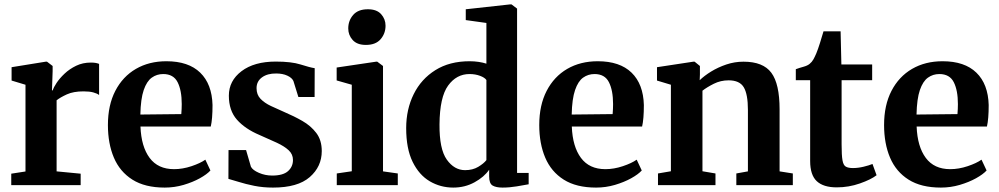

<svg xmlns="http://www.w3.org/2000/svg" viewBox="-20 -839 4528 870"><path d="M31 0V-52L95.5 -62V-455L32.5 -474V-534.5L187 -559.5H193L218.5 -540V-517L215.5 -429L218.5 -429.5Q222.5 -442 236.2 -463Q250 -484 272.5 -505.2Q295 -526.5 325 -541Q355 -555.5 391.5 -555.5Q405 -555.5 414 -553.8Q423 -552 429 -549.5V-408.5Q420 -415.5 403 -420.2Q386 -425 358.5 -425Q313 -425 283.2 -411.5Q253.5 -398 236.5 -384.5V-62.5L345.5 -52V0Z M726.5 11Q637 11 580 -25Q523 -61 496 -124.8Q469 -188.5 469 -272.5Q469 -362.5 502.5 -427.2Q536 -492 595.8 -526.8Q655.5 -561.5 734 -561.5Q834 -561.5 887.2 -509.8Q940.5 -458 943 -363Q943 -299.5 935 -265.5H616.5Q620 -174.5 658 -123.5Q696 -72.5 768.5 -72.5Q807.5 -72.5 847.8 -86Q888 -99.5 910.5 -115.5L933.5 -66.5Q917.5 -49 885.5 -31.2Q853.5 -13.5 812 -1.2Q770.5 11 726.5 11ZM616 -320 801.5 -322Q802.5 -332.5 803 -345.5Q803.5 -358.5 803.5 -367.5Q803.5 -429.5 784.8 -466.5Q766 -503.5 719.5 -503.5Q690.5 -503.5 667.8 -487.2Q645 -471 631.2 -431Q617.5 -391 616 -320Z M1095 -159 1117 -83.5Q1125 -68 1153.2 -55.8Q1181.5 -43.5 1213.5 -43.5Q1262.5 -43.5 1285 -63.5Q1307.5 -83.5 1307.5 -114Q1307.5 -140 1288.2 -158Q1269 -176 1234.8 -192Q1200.5 -208 1155.5 -227.5Q1090.5 -255 1053.8 -296.5Q1017 -338 1017 -405.5Q1017 -473 1074.5 -516.5Q1132 -560 1229.5 -560Q1300.5 -560 1342 -546.8Q1383.5 -533.5 1406 -530L1405.5 -399.5H1332L1309.5 -472Q1303 -486.5 1282 -496.2Q1261 -506 1231.5 -506Q1192 -506.5 1167.2 -488.5Q1142.5 -470.5 1142.5 -439.5Q1142.5 -410 1160.5 -391.2Q1178.5 -372.5 1207.5 -358.8Q1236.5 -345 1269 -331Q1311.5 -313 1350 -291Q1388.5 -269 1413.2 -236.5Q1438 -204 1438 -154.5Q1438 -84 1383.5 -36.5Q1329 11 1217 11Q1171.5 11 1132 3Q1092.5 -5 1062.5 -14.5Q1032.5 -24 1015 -28.5L1015.5 -159Z M1574 -63V-455L1505.5 -474.5V-533L1684 -559.5H1689.5L1715.5 -540V-62.5L1782.5 -53V0H1506V-53ZM1637.5 -635.5Q1598 -635.5 1578 -657.8Q1558 -680 1558 -710Q1558 -745.5 1580.2 -771.2Q1602.5 -797 1646.5 -797H1647.5Q1687 -797 1707 -774.8Q1727 -752.5 1727 -722.5Q1727 -687.5 1704.8 -661.5Q1682.5 -635.5 1638.5 -635.5Z M2034 11Q1976 11 1927.5 -17.5Q1879 -46 1849.8 -105.5Q1820.5 -165 1820.5 -258.5Q1820.5 -343.5 1854.5 -412.2Q1888.5 -481 1952.8 -521.2Q2017 -561.5 2108 -561.5Q2129.5 -561.5 2149.2 -558.5Q2169 -555.5 2184 -550.5V-735L2090.5 -748V-797L2290.5 -819H2298L2323 -800V-55.5H2375.5V-4Q2354.5 0 2321.5 5.5Q2288.5 11 2257 11Q2228 11 2212.2 1.8Q2196.5 -7.5 2196.5 -39.5V-70Q2174 -37 2130.2 -13Q2086.5 11 2034 11ZM2087.5 -68Q2122 -68 2147 -83Q2172 -98 2184 -113.5V-476.5Q2176.5 -487.5 2155 -495.5Q2133.5 -503.5 2107.5 -503.5Q2048.5 -503.5 2010.5 -451.2Q1972.5 -399 1971.5 -275.5Q1970.5 -163.5 2004.5 -115.8Q2038.5 -68 2087.5 -68Z M2681 11Q2591.5 11 2534.5 -25Q2477.5 -61 2450.5 -124.8Q2423.5 -188.5 2423.5 -272.5Q2423.5 -362.5 2457 -427.2Q2490.5 -492 2550.2 -526.8Q2610 -561.5 2688.5 -561.5Q2788.5 -561.5 2841.8 -509.8Q2895 -458 2897.5 -363Q2897.5 -299.5 2889.5 -265.5H2571Q2574.5 -174.5 2612.5 -123.5Q2650.5 -72.5 2723 -72.5Q2762 -72.5 2802.2 -86Q2842.5 -99.5 2865 -115.5L2888 -66.5Q2872 -49 2840 -31.2Q2808 -13.5 2766.5 -1.2Q2725 11 2681 11ZM2570.5 -320 2756 -322Q2757 -332.5 2757.5 -345.5Q2758 -358.5 2758 -367.5Q2758 -429.5 2739.2 -466.5Q2720.5 -503.5 2674 -503.5Q2645 -503.5 2622.2 -487.2Q2599.5 -471 2585.8 -431Q2572 -391 2570.5 -320Z M3020 -63V-455L2957 -474V-534.5L3121.5 -559.5H3127.5L3151.5 -540V-501.5L3150.5 -475.5Q3171 -495.5 3202.2 -514.8Q3233.5 -534 3271.2 -546.8Q3309 -559.5 3349 -559.5Q3438 -559.5 3475.2 -509.2Q3512.5 -459 3512.5 -343.5V-62.5L3572.5 -53V0H3316.5V-53L3369 -62.5V-341Q3369 -412 3350.2 -443.5Q3331.5 -475 3281.5 -475Q3245.5 -475 3214.5 -459.5Q3183.5 -444 3163 -428V-63L3222 -53V0H2961.5V-53Z M3771.5 10Q3711 10 3681 -18Q3651 -46 3651 -109.5V-475.5H3586V-525.5Q3602.5 -531.5 3620.8 -536.5Q3639 -541.5 3648.5 -549.5Q3659 -558 3665.5 -569.5Q3672 -581 3679 -597.5Q3686.5 -615.5 3695.8 -645.2Q3705 -675 3711.5 -697H3789L3792.5 -547H3932V-475.5H3793.5V-185Q3793.5 -135.5 3797.5 -112.8Q3801.5 -90 3812.8 -83.8Q3824 -77.5 3845 -77.5Q3868 -77.5 3893 -83.5Q3918 -89.5 3933.5 -96L3952 -45Q3927 -25.5 3876.5 -7.8Q3826 10 3771.5 10Z M4243.5 11Q4154 11 4097 -25Q4040 -61 4013 -124.8Q3986 -188.5 3986 -272.5Q3986 -362.5 4019.5 -427.2Q4053 -492 4112.8 -526.8Q4172.5 -561.5 4251 -561.5Q4351 -561.5 4404.2 -509.8Q4457.5 -458 4460 -363Q4460 -299.5 4452 -265.5H4133.5Q4137 -174.5 4175 -123.5Q4213 -72.5 4285.5 -72.5Q4324.5 -72.5 4364.8 -86Q4405 -99.5 4427.5 -115.5L4450.5 -66.5Q4434.5 -49 4402.5 -31.2Q4370.5 -13.5 4329 -1.2Q4287.5 11 4243.5 11ZM4133 -320 4318.5 -322Q4319.5 -332.5 4320 -345.5Q4320.5 -358.5 4320.5 -367.5Q4320.5 -429.5 4301.8 -466.5Q4283 -503.5 4236.5 -503.5Q4207.5 -503.5 4184.8 -487.2Q4162 -471 4148.2 -431Q4134.5 -391 4133 -320Z"/></svg>

Font: Merriweather Text Regular
Style: Bold
Weight: 700
Designer: Eben Sorkin
Foundry: Eben Sorkin
Version: Version 2.100; ttfautohint (v1.7.19-72a1) -l 8 -r 50 -G 200 